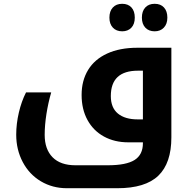

<svg xmlns="http://www.w3.org/2000/svg" viewBox="-20 -745 1002 1005"><path d="M330.1 240.2Q254.9 240.2 194.1 204.1Q133.3 168 99.1 103.3Q64.9 38.6 64.9 -40Q64.9 -96.7 78.6 -155.5Q92.3 -214.4 116.2 -261.2H248Q232.4 -207.5 223.1 -148.7Q213.9 -89.8 213.9 -39.1Q213.9 36.1 255.1 78.1Q296.4 120.1 375 120.1H543.9Q640.6 120.1 684.3 92.5Q728 64.9 728 4.9V0H657.2H651.4Q579.6 0 524.2 -30.3Q468.8 -60.5 438 -116.7Q407.2 -172.9 407.2 -248Q407.2 -323.2 441.2 -378.9Q475.1 -434.6 541 -464.8Q606.9 -495.1 700.2 -495.1H877V-25.9Q877 108.9 808.8 174.6Q740.7 240.2 594.2 240.2ZM728 -120.1V-375H702.1Q560.1 -375 560.1 -242.2Q560.1 -181.2 597.2 -150.6Q634.3 -120.1 700.2 -120.1ZM619.6 -581.1Q588.9 -581.1 570.8 -600.3Q552.7 -619.6 552.7 -652.8Q552.7 -686.5 570.6 -705.8Q588.4 -725.1 619.6 -725.1Q650.4 -725.1 668 -706.1Q685.5 -687 685.5 -652.8Q685.5 -618.7 667.5 -599.9Q649.4 -581.1 619.6 -581.1ZM789.6 -581.1Q758.8 -581.1 740.7 -600.3Q722.7 -619.6 722.7 -652.8Q722.7 -686.5 740.5 -705.8Q758.3 -725.1 789.6 -725.1Q820.8 -725.1 838.4 -705.8Q856 -686.5 856 -652.8Q856 -619.6 837.6 -600.3Q819.3 -581.1 789.6 -581.1Z"/></svg>

Font: Droid Arabic Kufi
Style: Bold
Weight: 700
Designer: Pascal Zoghbi
Foundry: Irfont.ir
Version: Version 1.00 February 28, 2013, initial release